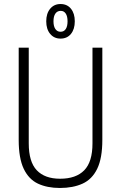

<svg xmlns="http://www.w3.org/2000/svg" viewBox="-20 -923 602 955"><path d="M278 12Q215 12 169 -9.5Q123 -31 98 -83.5Q73 -136 73 -227V-686H123V-210Q123 -118 163 -76Q203 -34 279 -34Q358 -34 399 -76Q440 -118 440 -210V-686H489V-227Q489 -136 463.5 -83.5Q438 -31 390.5 -9.5Q343 12 278 12ZM281 -731Q249 -731 229.5 -754.5Q210 -778 210 -817Q210 -856 229.5 -879.5Q249 -903 281 -903Q314 -903 333 -879.5Q352 -856 352 -817Q352 -778 333 -754.5Q314 -731 281 -731ZM281 -765Q298 -765 307 -778.5Q316 -792 316 -817Q316 -842 307 -855.5Q298 -869 282 -869Q265 -869 255.5 -855.5Q246 -842 246 -817Q246 -792 255.5 -778.5Q265 -765 281 -765Z"/></svg>

Font: Archivo Condensed Thin
Style: Regular
Weight: 250
Width: 3
Designer: Hector Gatti
Foundry: Omnibus-Type
Version: Version 2.001